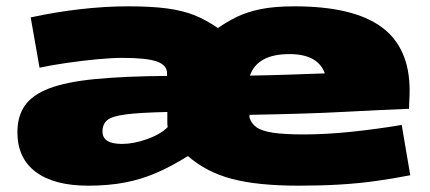

<svg xmlns="http://www.w3.org/2000/svg" viewBox="-20 -577 1361 607"><path d="M259 10Q151 10 93 -33.5Q35 -77 35 -159Q35 -209 58.5 -243Q82 -277 135.5 -297.5Q189 -318 280.5 -327Q372 -336 508 -337V-346Q508 -371 476 -382.5Q444 -394 367 -394Q333 -394 286 -389.5Q239 -385 190.5 -378Q142 -371 105 -363L77 -522Q155 -539 234 -548Q313 -557 384 -557Q458 -557 507 -550.5Q556 -544 593 -529.5Q630 -515 668 -489H670Q697 -508 728.5 -523.5Q760 -539 803.5 -548Q847 -557 911 -557Q1096 -557 1185.5 -492Q1275 -427 1275 -291Q1275 -274 1274 -259.5Q1273 -245 1273 -233Q1192 -230 1071 -223.5Q950 -217 769 -214Q768 -209 769 -205Q774 -187 790.5 -175Q807 -163 842.5 -157.5Q878 -152 940 -152Q1011 -152 1092 -160.5Q1173 -169 1250 -182L1277 -23Q1221 -12 1166.5 -4.5Q1112 3 1053 6.5Q994 10 924 10Q794 10 713 -11.5Q632 -33 575 -83H573Q522 -51 474.5 -30.5Q427 -10 375 0Q323 10 259 10ZM770 -338Q834 -339 891.5 -341Q949 -343 1007 -345Q985 -406 895 -406Q794 -406 770 -338ZM366 -122Q402 -122 444.5 -137Q487 -152 510 -175Q509 -182 509 -189Q509 -196 509 -204V-223Q423 -221 379 -215.5Q335 -210 319.5 -197.5Q304 -185 304 -161Q304 -122 366 -122Z"/></svg>

Font: Georama Extra Expanded ExtraBold
Style: Regular
Weight: 800
Width: 8
Designer: Jean-Baptiste Levee
Foundry: Production Type
Version: Version 1.000